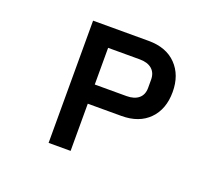

<svg xmlns="http://www.w3.org/2000/svg" viewBox="-121 -908 1242 1082"><g transform="rotate(20 500.0 -366.5)"><path d="M264 0V-733H598Q703 -733 763 -671.5Q823 -610 823 -508Q823 -405 763 -344Q703 -283 598 -283H396V0ZM586 -398Q633 -398 659 -420Q685 -442 685 -483V-532Q685 -573 659 -595.5Q633 -618 586 -618H396V-398Z"/></g></svg>

Font: IBM Plex Sans JP SemiBold
Style: Regular
Weight: 600
Designer: Mike Abbink; Paul van der Laan; Pieter van Rosmalen; Wujin Sim; Yejin Wi; Jinhee Kim; Boomi Park; Yona Kim; Kichan Ma
Foundry: Sandoll Inc.
Version: Version 1.001